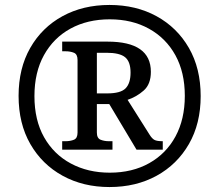

<svg xmlns="http://www.w3.org/2000/svg" viewBox="-20 -745 885 775"><path d="M422 10Q316 10 233 -35.5Q150 -81 102.5 -163.5Q55 -246 55 -358Q55 -469 102 -551.5Q149 -634 232 -679.5Q315 -725 422 -725Q529 -725 612 -679.5Q695 -634 742.5 -551.5Q790 -469 790 -357Q790 -246 742.5 -163.5Q695 -81 612 -35.5Q529 10 422 10ZM423 -48Q514 -48 582.5 -86.5Q651 -125 688.5 -194.5Q726 -264 726 -358Q726 -453 688 -522Q650 -591 581.5 -629Q513 -667 423 -667Q333 -667 264.5 -629.5Q196 -592 157.5 -522.5Q119 -453 119 -357Q119 -260 158 -191Q197 -122 266 -85Q335 -48 423 -48ZM231 -141V-175H244Q264 -175 278.5 -181Q293 -187 293 -210V-503Q293 -526 278.5 -532Q264 -538 244 -538H231V-577H414Q589 -577 589 -455Q589 -405 560 -379.5Q531 -354 495 -342L584 -201Q594 -185 604 -180Q614 -175 637 -175V-141H531L421 -325H371V-210Q371 -187 386 -181Q401 -175 420 -175H434V-141ZM413 -368Q467 -368 487 -388.5Q507 -409 507 -452Q507 -496 485 -514Q463 -532 410 -532H371V-368Z"/></svg>

Font: Noto Serif Thai SemiBold
Style: Regular
Weight: 600
Designer: Monotype Design Team
Foundry: Monotype Imaging Inc.
Version: Version 2.001; ttfautohint (v1.8.4.7-5d5b)